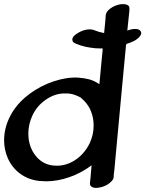

<svg xmlns="http://www.w3.org/2000/svg" viewBox="-57 -915 708 935"><path d="M537 -487 504 -132Q502 -118 500 -88L497 -64Q497 -51 495 -45Q489 -31 466 -16Q447 -5 428 -2Q418 0 411 0Q397 0 388.5 -6Q380 -12 381 -24Q385 -57 386 -76L389 -110Q340 -73 281.5 -52.5Q223 -32 167 -32Q155 -32 133 -34Q80 -40 40 -70Q0 -100 -20 -147Q-37 -187 -37 -232Q-37 -303 4 -370Q37 -422 90.5 -460.5Q144 -499 205 -519Q268 -540 324 -537Q353 -535 380 -528Q395 -523 405 -518Q410 -516 416 -512Q422 -508 427 -505L439 -633L442 -663L443 -676Q443 -678 442.5 -678.5Q442 -679 440 -679Q439 -680 436.5 -679.5Q434 -679 434 -679Q406 -679 383 -683Q360 -686 335 -694L311 -703Q310 -704 304.5 -706.5Q299 -709 297 -714L295 -722Q295 -737 317 -751Q339 -765 357 -769Q369 -772 379 -772Q393 -772 402 -768Q423 -759 450 -754L455 -804Q455 -811 457 -827Q457 -831 457.5 -837.5Q458 -844 460 -849Q465 -865 490 -880Q505 -889 528 -894Q533 -895 543 -895Q555 -895 563 -891Q571 -887 572.5 -880.5Q574 -874 573 -862Q567 -798 563 -766Q584 -774 601 -774Q608 -774 612 -773Q622 -771 627.5 -763.5Q633 -756 629 -746Q622 -730 595 -715Q587 -711 571 -705Q570 -705 565.5 -703.5Q561 -702 559 -700Q556 -698 556 -688ZM399 -304Q399 -339 387 -370.5Q375 -402 352 -425Q347 -430 336 -440Q332 -442 317 -449Q293 -460 265 -460Q211 -462 164 -428Q123 -399 102 -355Q81 -311 81 -264Q81 -253 83 -235Q91 -185 122 -150Q153 -115 201 -109Q207 -108 220 -108Q264 -108 305 -133Q353 -163 380 -218Q399 -259 399 -304Z"/></svg>

Font: Sedgwick Ave
Style: Regular
Weight: 400
Designer: Kevin Burke, Pedro Vergani
Foundry: Google, Inc.
Version: Version 1.000